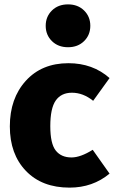

<svg xmlns="http://www.w3.org/2000/svg" viewBox="-20 -840 521 878"><path d="M217.5 -792Q246 -820 291 -820Q336 -820 364.5 -792Q393 -764 393 -722Q393 -680 364.5 -652Q336 -624 291 -624Q246 -624 217.5 -652Q189 -680 189 -722Q189 -764 217.5 -792ZM293 -551Q404 -551 481 -483L406 -379Q360 -416 309 -416Q260 -416 235 -380.5Q210 -345 210 -263Q210 -183 235 -151.5Q260 -120 307 -120Q348 -120 404 -155L481 -46Q404 18 298 18Q172 18 98.5 -58.5Q25 -135 25 -262Q25 -390 98 -470.5Q171 -551 293 -551Z"/></svg>

Font: FiraGO ExtraBold
Style: Regular
Weight: 800
Designer: bBox Type
Foundry: bBox Type GmbH
Version: Version 1.001;PS 001.001;hotconv 1.0.88;makeotf.lib2.5.64775